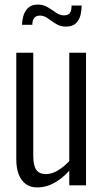

<svg xmlns="http://www.w3.org/2000/svg" viewBox="-20 -808 452 837"><path d="M141 9Q112 9 92 -6Q72 -21 61.5 -48Q51 -75 51 -114V-578H125V-130Q125 -85 138.5 -67Q152 -49 180 -49Q206 -49 232.5 -65Q259 -81 282 -106V-578H355V0H282V-64Q254 -32 218 -11.5Q182 9 141 9ZM267 -692Q243 -692 224 -704Q205 -716 188.5 -728Q172 -740 154 -740Q138 -740 129.5 -730Q121 -720 121 -700H76Q76 -717 81.5 -737.5Q87 -758 102 -773Q117 -788 145 -788Q169 -788 188 -776.5Q207 -765 224 -753Q241 -741 259 -741Q276 -741 284 -750.5Q292 -760 292 -784H336Q336 -766 331.5 -744.5Q327 -723 312 -707.5Q297 -692 267 -692Z"/></svg>

Font: Oswald Light
Style: Regular
Weight: 300
Designer: Vernon Adams
Foundry: Vernon Adams
Version: Version 4.103;gftools[0.9.33.dev8+g029e19f]